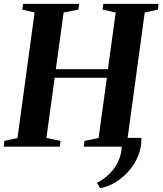

<svg xmlns="http://www.w3.org/2000/svg" viewBox="-32 -763 846 999"><path d="M704 -45.5Q704.5 6 685.8 50.5Q667 95 635.5 129.8Q604 164.5 566 186.8Q528 209 489.5 216L472.5 188.5Q510 169.5 541.8 137.2Q573.5 105 590.2 59Q607 13 598.5 -45.5ZM-12.5 0 -9.5 -30 59 -45 148 -698 84 -713 88 -743H379.5L376 -713L299 -698L258.5 -403H529.5L570 -698L502 -713L505.5 -743H793L790 -713L721 -698L632 -45L698.5 -30L694.5 0H404L407.5 -30L481 -45L524 -358.5H252.5L209.5 -45L283 -30L279.5 0Z"/></svg>

Font: Merriweather 96pt
Style: Bold Italic
Weight: 700
Italic angle: -7.8°
Version: Version 2.101